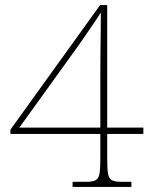

<svg xmlns="http://www.w3.org/2000/svg" viewBox="-20 -734 599 754"><path d="M265 0V-20H318Q343 -20 355 -26Q367 -32 370.5 -51Q374 -70 374 -108V-208H21V-225L373 -714H401V-233H543V-208H401V-108Q401 -70 404.5 -51Q408 -32 420 -26Q432 -20 457 -20H496V0ZM56 -233H374V-449Q374 -478 374.5 -521.5Q375 -565 375.5 -609.5Q376 -654 376 -685Q371 -676 357 -655.5Q343 -635 325 -608.5Q307 -582 289 -556.5Q271 -531 257 -512Z"/></svg>

Font: Noto Serif Lao Thin
Style: Regular
Weight: 250
Designer: Monotype Design Team
Foundry: Monotype Imaging Inc.
Version: Version 2.003